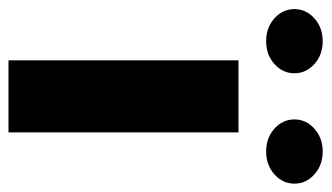

<svg xmlns="http://www.w3.org/2000/svg" viewBox="-238 -582 762 441"><g transform="rotate(90 142.5 -361.0)"><path d="M225.6 0H60.1V-528.3H225.6ZM-57.6 -656.7Q-57.6 -683.6 -36.4 -702.6Q-15.1 -721.7 16.1 -721.7Q47.4 -721.7 68.6 -702.6Q89.8 -683.6 89.8 -656.7Q89.8 -629.9 68.6 -610.8Q47.4 -591.8 16.1 -591.8Q-15.1 -591.8 -36.4 -610.8Q-57.6 -629.9 -57.6 -656.7ZM195.8 -656.7Q195.8 -683.6 217 -702.6Q238.3 -721.7 269.5 -721.7Q300.8 -721.7 322 -702.6Q343.3 -683.6 343.3 -656.7Q343.3 -629.9 322 -610.8Q300.8 -591.8 269.5 -591.8Q238.3 -591.8 217 -610.8Q195.8 -629.9 195.8 -656.7Z"/></g></svg>

Font: Roboto Black
Style: Regular
Weight: 900
Designer: Google
Version: Version 2.134; 2016